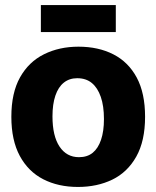

<svg xmlns="http://www.w3.org/2000/svg" viewBox="-20 -727 620 761"><path d="M289 14Q211 14 151.5 -16.5Q92 -47 58.5 -109Q25 -171 25 -264Q25 -359 59.5 -420.5Q94 -482 154.5 -512Q215 -542 291 -542Q370 -542 429.5 -511.5Q489 -481 522 -419.5Q555 -358 555 -264Q555 -168 520 -106Q485 -44 425 -15Q365 14 289 14ZM293 -104Q326 -104 347.5 -121.5Q369 -139 380.5 -173Q392 -207 392 -255Q392 -307 379.5 -343Q367 -379 344 -398Q321 -417 286 -417Q255 -417 233 -399.5Q211 -382 199.5 -348Q188 -314 188 -266Q188 -188 216 -146Q244 -104 293 -104ZM142 -600V-707H439V-600Z"/></svg>

Font: Bricolage Grotesque 72pt ExtraBold
Style: Regular
Weight: 800
Designer: Mathieu Triay
Foundry: Atelier Triay
Version: Version 1.001;gftools[0.9.33.dev8+g029e19f]